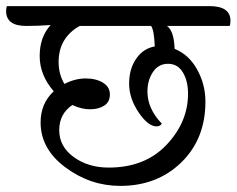

<svg xmlns="http://www.w3.org/2000/svg" viewBox="-64 -671 775 629"><path d="M128 -468Q128 -428 147 -396Q182 -414 216.5 -414Q251 -414 273.5 -400Q296 -386 296 -361.5Q296 -337 277.5 -325Q259 -313 231 -313Q203 -313 173 -327Q130 -298 130 -244.5Q130 -191 177.5 -156.5Q225 -122 292 -122Q411 -122 481.5 -196.5Q552 -271 552 -364Q552 -406 535 -434Q518 -462 486.5 -462Q455 -462 437 -435Q419 -408 419 -371Q419 -315 466 -266Q461 -257 449 -257Q421 -257 390 -303Q359 -349 359 -397Q359 -445 382 -478.5Q405 -512 443 -519Q441 -572 431 -586H197Q128 -547 128 -468ZM622 -651Q691 -651 691 -603Q691 -590 688 -586H483Q506 -570 508 -511Q555 -492 582 -443Q609 -394 609 -338Q609 -216 530 -139Q451 -62 330 -62Q232 -62 150.5 -122.5Q69 -183 69 -270Q69 -332 112 -372Q66 -425 66 -487.5Q66 -550 102 -589Q61 -586 22 -586Q-44 -586 -44 -635Q-44 -646 -41 -651Z"/></svg>

Font: Laila
Style: Regular
Weight: 400
Version: Version 1.301;PS 1.0;hotconv 1.0.78;makeotf.lib2.5.61930; tt